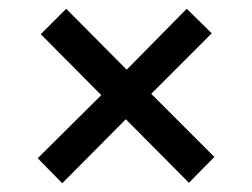

<svg xmlns="http://www.w3.org/2000/svg" viewBox="-20 -485 574 438"><path d="M66 -124 211 -268 73 -407 131 -465 269 -326 406 -465 463 -409 325 -271 469 -127 411 -68 267 -213 122 -67Z"/></svg>

Font: Bellota Text
Style: Bold
Weight: 700
Designer: Kemie Guaida
Foundry: Kemie Guaida
Version: Version 4.001